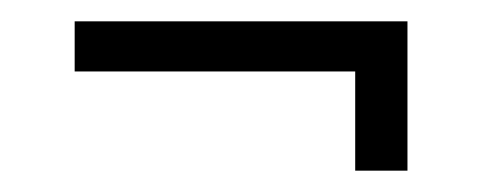

<svg xmlns="http://www.w3.org/2000/svg" viewBox="-20 -346 452 180"><path d="M362 -326V-279V-186H313V-279H50V-326Q50 -326 362 -326Z"/></svg>

Font: Sakbunderan
Style: Regular
Weight: 400
Version: Version 1.00